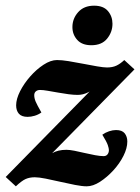

<svg xmlns="http://www.w3.org/2000/svg" viewBox="-31 -655 498 683"><path d="M127 -82 120.1 -85.9Q133.8 -97.7 154.3 -109.9Q174.8 -122.1 205.1 -122.1Q216.8 -122.1 233.9 -118.7Q251 -115.2 270 -110.8Q289.1 -106.4 307.1 -103Q325.2 -99.6 337.9 -99.6Q346.7 -99.6 351.6 -106Q356.4 -112.3 356.4 -121.1Q356.4 -127 352.5 -138.7Q348.6 -150.4 333 -175.8Q343.8 -183.6 356.9 -188Q370.1 -192.4 381.8 -192.4Q403.3 -192.4 412.6 -180.7Q421.9 -168.9 421.9 -151.4Q421.9 -127.9 408.2 -100.6Q394.5 -73.2 372.1 -48.8Q349.6 -24.4 324.7 -8.3Q299.8 7.8 277.3 7.8Q261.7 7.8 236.3 2.9Q210.9 -2 183.6 -8.3Q156.2 -14.6 131.8 -19.5Q107.4 -24.4 92.8 -24.4Q74.2 -24.4 60.1 -18.1Q45.9 -11.7 25.4 7.8L-10.7 -25.4L309.6 -351.6L314.5 -347.7Q300.8 -335.9 282.7 -326.7Q264.6 -317.4 245.1 -317.4Q231.4 -317.4 212.9 -319.8Q194.3 -322.3 175.3 -325.7Q156.2 -329.1 139.2 -332Q122.1 -335 111.3 -335Q102.5 -335 96.7 -330.1Q90.8 -325.2 90.8 -316.4Q90.8 -305.7 95.7 -293.9Q100.6 -282.2 116.2 -254.9Q105.5 -247.1 92.3 -243.2Q79.1 -239.3 67.4 -239.3Q45.9 -239.3 36.1 -250.5Q26.4 -261.7 26.4 -280.3Q26.4 -302.7 40.5 -330.6Q54.7 -358.4 76.7 -383.3Q98.6 -408.2 124 -424.8Q149.4 -441.4 171.9 -441.4Q188.5 -441.4 212.9 -437.5Q237.3 -433.6 264.6 -428.2Q292 -422.9 314.9 -418.9Q337.9 -415 349.6 -415Q369.1 -415 382.8 -421.4Q396.5 -427.7 411.1 -441.4L447.3 -408.2ZM293.9 -494.1Q260.7 -494.1 243.7 -513.2Q226.6 -532.2 226.6 -558.6Q226.6 -588.9 247.1 -611.8Q267.6 -634.8 303.7 -634.8Q336.9 -634.8 353 -615.7Q369.1 -596.7 369.1 -570.3Q369.1 -541 350.1 -517.6Q331.1 -494.1 293.9 -494.1Z"/></svg>

Font: Crimson Pro ExtraLight
Style: Bold Italic
Weight: 700
Italic angle: -12°
Version: Version 1.002